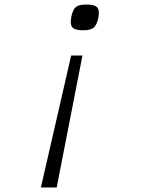

<svg xmlns="http://www.w3.org/2000/svg" viewBox="-20 -648 640 850"><path d="M161 182 295 -402H345L231 182ZM348 -514Q311 -514 300 -527.5Q289 -541 296 -575Q303 -607 316.5 -617.5Q330 -628 363 -628Q399 -628 410.5 -615Q422 -602 415 -567Q408 -536 394 -525Q380 -514 348 -514Z"/></svg>

Font: Victor Mono Thin Thin
Style: Italic
Weight: 250
Italic angle: -12°
Monospace: yes
Version: Version 1.561;gftools[0.9.30]